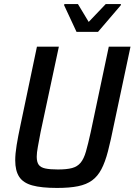

<svg xmlns="http://www.w3.org/2000/svg" viewBox="-20 -918 663 946"><path d="M261 8Q184 8 139 -4.5Q94 -17 74.5 -47Q55 -77 55 -128Q55 -160 62 -203Q69 -246 81 -302L162 -688H270L180 -267Q172 -224 166.5 -194.5Q161 -165 161 -146Q161 -120 170.5 -106.5Q180 -93 203 -88Q226 -83 265 -83Q309 -83 335 -90Q361 -97 377 -116Q393 -135 403.5 -171.5Q414 -208 427 -267L516 -688H623L541 -302Q526 -227 512 -173Q498 -119 479.5 -84Q461 -49 433.5 -29Q406 -9 364.5 -0.5Q323 8 261 8ZM357 -761 296 -892 297 -898H364L417 -810L501 -898H576L575 -892L463 -761Z"/></svg>

Font: Saira SemiCondensed Medium
Style: Italic
Weight: 500
Width: 4
Italic angle: -12°
Designer: Hector Gatti with collaboration of the Omnibus-Type team
Foundry: Omnibus-Type
Version: Version 1.101